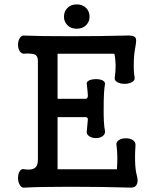

<svg xmlns="http://www.w3.org/2000/svg" viewBox="-20 -857 748 878"><path d="M331.1 -836.9Q302.7 -836.9 287.1 -819.3Q272.5 -803.7 272.5 -780.3Q272.5 -758.8 287.1 -743.2Q302.7 -725.6 331.1 -725.6Q358.4 -725.6 375 -743.2Q389.6 -758.8 389.6 -780.3Q389.6 -803.7 375 -819.3Q358.4 -836.9 331.1 -836.9ZM153.3 -577.1V-126Q153.3 -97.7 137.7 -87.9Q123 -78.1 91.8 -83Q78.1 -86.9 70.3 -74.2Q62.5 -62.5 62.5 -43Q62.5 -24.4 70.3 -11.7Q78.1 2.9 91.8 1Q156.2 -2.9 304.7 -2.9Q454.1 -2.9 580.1 1Q598.6 1 605.5 -13.7Q613.3 -28.3 605.5 -55.7Q598.6 -80.1 597.7 -123Q596.7 -151.4 599.6 -193.4Q600.6 -208 586.9 -216.8Q574.2 -224.6 555.7 -224.6Q536.1 -224.6 524.4 -216.8Q509.8 -208 512.7 -193.4Q516.6 -165 516.6 -133.8Q516.6 -107.4 514.6 -83H243.2V-321.3H372.1Q380.9 -321.3 381.8 -311.5Q381.8 -303.7 378.9 -278.3L377 -258.8Q374 -243.2 387.7 -234.4Q400.4 -225.6 418.9 -225.6Q437.5 -225.6 449.2 -234.4Q461.9 -243.2 460 -258.8Q453.1 -291 454.1 -365.2Q454.1 -440.4 460 -471.7Q461.9 -482.4 449.2 -489.3Q437.5 -495.1 418.9 -495.1Q400.4 -495.1 387.7 -489.3Q374 -482.4 377 -471.7L378.9 -454.1Q381.8 -426.8 381.8 -418Q380.9 -405.3 372.1 -405.3H243.2V-611.3H502.9Q507.8 -590.8 508.8 -559.6Q508.8 -529.3 504.9 -502Q502 -489.3 516.6 -481.4Q529.3 -473.6 549.8 -473.6Q569.3 -473.6 583 -481.4Q597.7 -489.3 595.7 -502Q590.8 -530.3 591.8 -566.4Q591.8 -605.5 599.6 -645.5V-646.5Q605.5 -676.8 599.6 -684.6Q590.8 -697.3 550.8 -694.3Q446.3 -691.4 301.8 -691.4Q156.2 -691.4 91.8 -694.3Q78.1 -696.3 70.3 -682.6Q62.5 -669.9 62.5 -652.3Q62.5 -634.8 70.3 -623Q78.1 -610.4 91.8 -611.3L97.7 -612.3Q129.9 -612.3 139.6 -607.4Q153.3 -601.6 153.3 -577.1Z"/></svg>

Font: Gungsuh
Style: Regular
Weight: 400
Version: Version 2.21